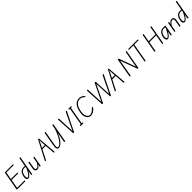

<svg xmlns="http://www.w3.org/2000/svg" viewBox="1266 -4749 8575 8575"><g transform="rotate(-45 5553.5 -461.0)"><path d="M123.5 0Q106.5 0 100.5 -8Q94.5 -16 97 -31L250 -895.5Q252.5 -912 259.5 -920.2Q266.5 -928.5 287 -928.5H754.5Q773.5 -928.5 779.5 -920.2Q785.5 -912 785.5 -900.5Q785.5 -888.5 779.8 -882.8Q774 -877 754.5 -877H307L245 -527.5H627Q646 -527.5 652 -520Q658 -512.5 658 -500Q658 -488.5 652 -481.2Q646 -474 627 -474H236L162 -53H611.5Q631 -53 637 -47.8Q643 -42.5 643 -31.5Q643 -19.5 636.5 -9.8Q630 0 611.5 0Z M816 6Q758 6 731.2 -49.8Q704.5 -105.5 722.5 -205.5Q739 -295 776.2 -361.2Q813.5 -427.5 868.2 -464Q923 -500.5 992.5 -500.5H1098.5L1171 -908Q1173 -920.5 1181.8 -925Q1190.5 -929.5 1201.5 -928.5Q1215.5 -928 1223.5 -920Q1231.5 -912 1229 -897.5L1075 -25Q1073 -11 1065.8 -5.5Q1058.5 0 1048 0Q1039 0 1031 -4Q1023 -8 1018.8 -15.5Q1014.5 -23 1016.5 -33.5L1051 -228.5Q998.5 -119 938 -56.5Q877.5 6 816 6ZM828 -47Q860 -47 893 -76.5Q926 -106 958.2 -154.8Q990.5 -203.5 1021 -262.5Q1051.5 -321.5 1078 -380.5L1090 -449.5H997.5Q941.5 -449.5 898 -419Q854.5 -388.5 825.5 -334Q796.5 -279.5 783.5 -207.5Q771.5 -134 784 -90.5Q796.5 -47 828 -47Z M1389 9Q1315.5 9 1281 -39.5Q1246.5 -88 1261 -169.5L1315.5 -476Q1316.5 -482 1321 -491.2Q1325.5 -500.5 1349 -500.5Q1368 -500.5 1372.2 -491Q1376.5 -481.5 1375 -473L1321.5 -167.5Q1312.5 -116 1331.5 -80.2Q1350.5 -44.5 1394 -44.5Q1435.5 -44.5 1479.5 -88Q1523.5 -131.5 1581 -217.5L1626 -472Q1627 -477.5 1632.2 -489Q1637.5 -500.5 1660.5 -500.5Q1680 -500.5 1683.8 -491.5Q1687.5 -482.5 1686 -474L1608.5 -33.5Q1606.5 -21.5 1601.8 -14Q1597 -6.5 1588.5 -3.2Q1580 0 1566.5 0Q1552.5 0 1548.8 -7Q1545 -14 1548 -31L1565.5 -132.5Q1517 -55 1476.5 -23Q1436 9 1389 9Z M1912.5 2.5Q1903 2.5 1896 -1.5Q1889 -5.5 1887.8 -13.8Q1886.5 -22 1893 -34L2343.5 -899Q2352 -915.5 2356.8 -923.2Q2361.5 -931 2381 -931Q2397 -931 2403.2 -925.5Q2409.5 -920 2410 -910L2484.5 -28Q2486 -13.5 2480.5 -5.5Q2475 2.5 2458.5 2.5Q2439 2.5 2433.8 -6.8Q2428.5 -16 2427.5 -27L2392 -474H2182L1955.5 -30.5Q1945.5 -10.5 1938.5 -4Q1931.5 2.5 1912.5 2.5ZM2209.5 -527.5H2388L2372.5 -719.5V-863L2312.5 -729Z M2739 9Q2678 9 2651.5 -52.8Q2625 -114.5 2649.5 -255.5L2761.5 -891Q2763.5 -902 2768.2 -910.5Q2773 -919 2780.8 -923.8Q2788.5 -928.5 2798.5 -928.5Q2812.5 -928 2818.8 -919.2Q2825 -910.5 2822.5 -896.5L2709.5 -255Q2703.5 -219.5 2698.5 -182.5Q2693.5 -145.5 2695.2 -114.2Q2697 -83 2709.8 -63.8Q2722.5 -44.5 2751 -44.5Q2806 -44.5 2869 -96.8Q2932 -149 2996 -243.2Q3060 -337.5 3118.5 -464.2Q3177 -591 3223 -740L3251 -900Q3253.5 -912 3260.8 -920.2Q3268 -928.5 3285 -928.5Q3303.5 -928.5 3309.2 -921Q3315 -913.5 3312.5 -899L3159 -28Q3157 -13.5 3147.8 -6.8Q3138.5 0 3127 0Q3113 0 3104 -7.8Q3095 -15.5 3098 -32.5L3180 -496.5Q3113 -325.5 3036 -213.2Q2959 -101 2882.2 -46Q2805.5 9 2739 9Z M3689.5 2.5Q3674 2.5 3666.5 -8.5Q3659 -19.5 3657 -32L3609.5 -900Q3609 -915.5 3614.2 -923.2Q3619.5 -931 3635.5 -931Q3656.5 -931 3663 -922.2Q3669.5 -913.5 3669.5 -903.5L3706.5 -104.5L4091 -899.5Q4100 -917 4108.8 -924Q4117.5 -931 4136.5 -931Q4151 -931 4157.5 -922.2Q4164 -913.5 4154.5 -894.5L3727.5 -30.5Q3720 -15 3713.5 -6.2Q3707 2.5 3689.5 2.5Z M4139 0Q4121 0 4115.2 -7.2Q4109.5 -14.5 4109.5 -26Q4109.5 -38.5 4115.2 -45.8Q4121 -53 4139 -53H4181L4326.5 -877H4296.5Q4278 -877 4271.8 -884.8Q4265.5 -892.5 4265.5 -903.5Q4265.5 -915 4271.5 -921.8Q4277.5 -928.5 4296.5 -928.5H4426.5Q4445 -928.5 4450.5 -921.8Q4456 -915 4456 -903.5Q4456 -892.5 4450.2 -884.8Q4444.5 -877 4426.5 -877H4386.5L4241.5 -53H4275Q4294 -53 4300 -45.8Q4306 -38.5 4306 -26Q4306 -14.5 4300 -7.2Q4294 0 4275 0Z M4768 2.5Q4716.5 2.5 4666.8 -25.8Q4617 -54 4580 -109.5Q4543 -165 4528.5 -246.2Q4514 -327.5 4533 -434Q4544 -496 4562 -564.5Q4580 -633 4609.5 -698Q4639 -763 4685 -815.8Q4731 -868.5 4797 -899.8Q4863 -931 4954.5 -931Q5021 -931 5083.2 -901Q5145.5 -871 5198 -815Q5207.5 -806.5 5209 -794.8Q5210.5 -783 5202.5 -775.5Q5196 -767 5185.2 -766Q5174.5 -765 5161.5 -777.5Q5112 -829.5 5058.5 -854.2Q5005 -879 4953 -879Q4874.5 -879 4817.5 -849.5Q4760.5 -820 4721.2 -771.2Q4682 -722.5 4656.2 -663.8Q4630.5 -605 4615.5 -545.2Q4600.5 -485.5 4591.5 -435Q4575.5 -341.5 4585.5 -270Q4595.5 -198.5 4623.2 -149.8Q4651 -101 4689.5 -76Q4728 -51 4769 -51Q4843 -51 4902.5 -89.5Q4962 -128 5022 -185.5Q5045.5 -206 5054.8 -220Q5064 -234 5078.5 -234Q5090.5 -234 5096.8 -229.2Q5103 -224.5 5105 -214Q5106 -207.5 5100.5 -194Q5095 -180.5 5069.5 -152.5Q5007 -84 4933.8 -40.8Q4860.5 2.5 4768 2.5Z M5520.5 2.5Q5503.5 2.5 5495.2 -6.8Q5487 -16 5485.5 -32L5438 -900Q5437 -915.5 5442.2 -923.2Q5447.5 -931 5464 -931Q5485 -931 5491 -922.2Q5497 -913.5 5497 -903.5L5536.5 -106.5L5919.5 -900.5Q5923 -907.5 5932.8 -919.2Q5942.5 -931 5957 -931Q5979 -931 5985.8 -922Q5992.5 -913 5994 -903L6034.5 -111L6416 -899.5Q6424.5 -916 6433.8 -923.5Q6443 -931 6456.5 -931Q6468.5 -931 6476 -927Q6483.5 -923 6484.8 -915Q6486 -907 6480 -894.5L6053.5 -30.5Q6046 -13.5 6037.2 -5.5Q6028.5 2.5 6017 2.5Q6000 2.5 5993.5 -2.2Q5987 -7 5986 -19.5L5945 -831.5L5558 -32Q5553 -20 5544.2 -8.8Q5535.5 2.5 5520.5 2.5Z M6327 2.5Q6317.5 2.5 6310.5 -1.5Q6303.5 -5.5 6302.2 -13.8Q6301 -22 6307.5 -34L6758 -899Q6766.5 -915.5 6771.2 -923.2Q6776 -931 6795.5 -931Q6811.5 -931 6817.8 -925.5Q6824 -920 6824.5 -910L6899 -28Q6900.5 -13.5 6895 -5.5Q6889.5 2.5 6873 2.5Q6853.5 2.5 6848.2 -6.8Q6843 -16 6842 -27L6806.5 -474H6596.5L6370 -30.5Q6360 -10.5 6353 -4Q6346 2.5 6327 2.5ZM6624 -527.5H6802.5L6787 -719.5V-863L6727 -729Z M7260.5 0Q7244.5 0 7237.8 -8.2Q7231 -16.5 7233 -31L7386 -895Q7389 -912 7395.8 -920.2Q7402.5 -928.5 7422 -928.5Q7439 -928.5 7448.5 -920.8Q7458 -913 7461 -903.5L7741.5 -125L7879 -895.5Q7881.5 -911.5 7889.2 -920Q7897 -928.5 7915 -928.5Q7932 -928.5 7936 -919.5Q7940 -910.5 7936 -891.5L7784 -31Q7782 -20 7777.8 -10Q7773.5 0 7755 0Q7741.5 0 7733.8 -6.2Q7726 -12.5 7722.5 -21.5L7431 -813L7294.5 -34.5Q7292.5 -22 7286.8 -11Q7281 0 7260.5 0Z M8207 0Q8189.5 0 8183.8 -8Q8178 -16 8180.5 -31L8327.5 -877H8073.5Q8054.5 -877 8048.5 -884Q8042.5 -891 8042.5 -903Q8042.5 -914.5 8048.5 -921.5Q8054.5 -928.5 8073.5 -928.5H8638Q8656 -928.5 8661.8 -921.5Q8667.5 -914.5 8667.5 -903Q8667.5 -891 8661.8 -884Q8656 -877 8638 -877H8386.5L8238.5 -31Q8237 -20 8231.5 -10Q8226 0 8207 0Z M8825.5 0Q8809 0 8803 -8Q8797 -16 8799.5 -31L8952 -895Q8954.5 -911.5 8962.8 -920Q8971 -928.5 8989.5 -928.5Q9004 -928.5 9009 -919.2Q9014 -910 9011 -891.5L8947 -527.5H9377.5L9443.5 -902.5Q9445.5 -913 9452.5 -920.8Q9459.5 -928.5 9476.5 -928.5Q9494.5 -928.5 9499.8 -920.2Q9505 -912 9502 -895.5L9349 -26.5Q9347.5 -17 9341 -8.5Q9334.5 0 9317 0Q9297 0 9292.5 -9.5Q9288 -19 9290 -31L9367.5 -474H8937.5L8859.5 -31Q8857.5 -20 8851.8 -10Q8846 0 8825.5 0Z M9622 9Q9588 9 9562.8 -17.2Q9537.5 -43.5 9527.8 -92.2Q9518 -141 9530 -208Q9546.5 -298.5 9587.5 -364Q9628.5 -429.5 9682.2 -465Q9736 -500.5 9790.5 -500.5H9951Q9963.5 -500.5 9966 -489.2Q9968.5 -478 9965 -458.5L9889 -28Q9888 -23 9882.2 -11.5Q9876.5 0 9852.5 0Q9833.5 0 9830.2 -9Q9827 -18 9828.5 -25.5L9865.5 -235Q9832 -166 9790 -110.8Q9748 -55.5 9704.5 -23.2Q9661 9 9622 9ZM9634 -44.5Q9668 -44.5 9712.2 -90Q9756.5 -135.5 9803.5 -213.2Q9850.5 -291 9892.5 -387.5L9903.5 -449.5H9795.5Q9754.5 -449.5 9712.2 -420Q9670 -390.5 9637 -337Q9604 -283.5 9590.5 -211Q9578 -136.5 9594 -90.5Q9610 -44.5 9634 -44.5Z M10082 0Q10063 0 10059.5 -8.8Q10056 -17.5 10057.5 -24.5L10135.5 -467Q10137.5 -479 10142 -486.2Q10146.5 -493.5 10154.8 -497Q10163 -500.5 10176 -500.5Q10190.5 -500.5 10194.8 -493.5Q10199 -486.5 10196 -469.5L10178 -369Q10226 -442 10269 -475.8Q10312 -509.5 10368 -509.5Q10418 -509.5 10449 -483.8Q10480 -458 10491.8 -417Q10503.5 -376 10495.5 -330.5L10441 -24.5Q10440.5 -18.5 10436 -9.2Q10431.5 0 10408 0Q10389.5 0 10384.8 -9.2Q10380 -18.5 10381.5 -27.5L10435.5 -333Q10440.5 -359 10436.8 -387.5Q10433 -416 10416 -436.2Q10399 -456.5 10363.5 -456.5Q10319 -456.5 10271.5 -414.2Q10224 -372 10163 -283.5L10118 -27.5Q10117 -21.5 10111.2 -10.8Q10105.5 0 10082 0Z M10693 6Q10635 6 10608.2 -49.8Q10581.5 -105.5 10599.5 -205.5Q10616 -295 10653.2 -361.2Q10690.5 -427.5 10745.2 -464Q10800 -500.5 10869.5 -500.5H10975.5L11048 -908Q11050 -920.5 11058.8 -925Q11067.5 -929.5 11078.5 -928.5Q11092.5 -928 11100.5 -920Q11108.5 -912 11106 -897.5L10952 -25Q10950 -11 10942.8 -5.5Q10935.5 0 10925 0Q10916 0 10908 -4Q10900 -8 10895.8 -15.5Q10891.5 -23 10893.5 -33.5L10928 -228.5Q10875.5 -119 10815 -56.5Q10754.5 6 10693 6ZM10705 -47Q10737 -47 10770 -76.5Q10803 -106 10835.2 -154.8Q10867.5 -203.5 10898 -262.5Q10928.5 -321.5 10955 -380.5L10967 -449.5H10874.5Q10818.5 -449.5 10775 -419Q10731.5 -388.5 10702.5 -334Q10673.5 -279.5 10660.5 -207.5Q10648.5 -134 10661 -90.5Q10673.5 -47 10705 -47Z"/></g></svg>

Font: Edu AU VIC WA NT Hand
Style: Regular
Weight: 400
Designer: Tina and Corey Anderson, Eben Sorkin, Mirko Velimirovic
Foundry: Google for Education
Version: Version 1.001